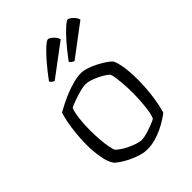

<svg xmlns="http://www.w3.org/2000/svg" viewBox="-210 -842 950 950"><g transform="rotate(-45 265.0 -367.0)"><path d="M257 0Q235 0 209.5 -8Q184 -16 160.5 -27.5Q137 -39 119.5 -51Q102 -63 94 -71Q76 -96 68.5 -140.5Q61 -185 61 -228Q61 -269 65 -307Q69 -345 75 -376Q81 -407 88 -428Q104 -437 128.5 -449.5Q153 -462 181.5 -473.5Q210 -485 239.5 -492.5Q269 -500 294 -500Q311 -500 333.5 -492.5Q356 -485 379 -473Q402 -461 420.5 -448.5Q439 -436 447 -426Q455 -410 460 -385.5Q465 -361 467 -333.5Q469 -306 469 -279Q469 -219 461 -163.5Q453 -108 442 -73Q429 -63 409.5 -50.5Q390 -38 365.5 -26.5Q341 -15 313.5 -7.5Q286 0 257 0ZM274 -53Q288 -53 311.5 -60Q335 -67 356.5 -75.5Q378 -84 385 -89Q395 -112 400 -157Q405 -202 405 -246Q405 -277 403 -306Q401 -335 398 -357.5Q395 -380 390 -391Q383 -399 361.5 -412Q340 -425 314 -435Q288 -445 268 -445Q253 -445 227.5 -438Q202 -431 178 -422.5Q154 -414 142 -407Q136 -395 132 -371.5Q128 -348 126 -321Q124 -294 124 -268Q124 -234 126.5 -202Q129 -170 133.5 -146Q138 -122 144 -112Q151 -105 166 -94.5Q181 -84 200 -75Q219 -66 238.5 -59.5Q258 -53 274 -53ZM312 -564Q305 -567 298 -572.5Q291 -578 289 -582Q323 -628 353 -662Q383 -696 404.5 -715Q426 -734 433 -734Q440 -734 449 -727.5Q458 -721 466.5 -711Q475 -701 478 -689ZM173 -564Q165 -567 159 -572.5Q153 -578 151 -582Q185 -628 214.5 -662Q244 -696 265.5 -715Q287 -734 295 -734Q302 -734 311 -727.5Q320 -721 328.5 -711Q337 -701 340 -689Z"/></g></svg>

Font: Texturina Medium 12pt Thin
Style: Regular
Weight: 250
Version: Version 1.002